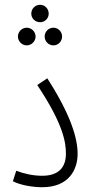

<svg xmlns="http://www.w3.org/2000/svg" viewBox="-20 -780 386 804"><path d="M148 -687C168 -687 184 -703 184 -723C184 -743 168 -760 148 -760C127 -760 111 -743 111 -723C111 -703 127 -687 148 -687ZM92 -590C112 -590 129 -607 129 -627C129 -647 112 -664 92 -664C72 -664 55 -647 55 -627C55 -607 72 -590 92 -590ZM204 -590C224 -590 240 -607 240 -627C240 -647 224 -664 204 -664C183 -664 167 -647 167 -627C167 -607 183 -590 204 -590ZM34 -21C65 -5 115 4 157 4C266 4 305 -67 305 -136C305 -199 278 -297 178 -452L136 -424C248 -256 256 -180 256 -136C256 -81 227 -44 157 -44C119 -44 82 -52 48 -65Z"/></svg>

Font: Noto Sans Arabic UI XCn Lt
Style: Regular
Weight: 300
Width: 2
Designer: Monotype Design Team, Nadine Chahine and Nizar Qandah
Foundry: Monotype Imaging Inc.
Version: Version 2.010